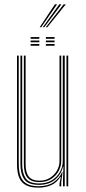

<svg xmlns="http://www.w3.org/2000/svg" viewBox="-20 -855 395 881"><path d="M156.8 6Q133.8 6 117 1.4Q100.2 -3.2 88.9 -12.1Q77.5 -21 70.8 -34.1Q64 -47.2 61 -64.4Q58 -81.5 58 -102.5V-600H66V-102.5Q66 -78 70.4 -59Q74.8 -40 85.1 -27Q95.5 -14 113.2 -7.2Q131 -0.5 157.8 -0.5Q199 -0.5 225.9 -18.9Q252.8 -37.2 265.2 -66.2H267.2L261 -19.5V0H253V-12.8L259 -43.5H257Q240.8 -17 214.8 -5.5Q188.8 6 156.8 6ZM285 0V-600H293V0ZM161.2 -19.5Q140.5 -19.5 126.6 -25.1Q112.8 -30.8 104.6 -41.4Q96.5 -52 93 -67.5Q89.5 -83 89.5 -102.5V-600H97.5V-102.5Q97.5 -78.5 103.2 -61.4Q109 -44.2 122.9 -35.1Q136.8 -26 161.5 -26Q188.8 -26 209.2 -38.9Q229.8 -51.8 241.4 -72.2Q253 -92.8 253 -115.5V-600H261V-115.5Q261 -93 249.4 -70.9Q237.8 -48.8 215.5 -34.1Q193.2 -19.5 161.2 -19.5ZM159.2 -6.8Q109.5 -6.8 91.6 -31.8Q73.8 -56.8 73.8 -102.5V-600H81.8V-102.5Q81.8 -61.8 97.5 -37.5Q113.2 -13.2 160 -13.2Q194.8 -13.2 218.8 -28.4Q242.8 -43.5 255.4 -67Q268 -90.5 268 -115.5V-600H277V0H269V-28.5L271 -89.8H269Q260.2 -53.5 232 -30.1Q203.8 -6.8 159.2 -6.8ZM190.5 -677V-685H230.5V-677ZM120.5 -645V-653H160.5V-645ZM120.5 -661V-669H160.5V-661ZM120.5 -677V-685H160.5V-677ZM190.5 -645V-653H230.5V-645ZM190.5 -661V-669H230.5V-661ZM162.2 -730 231.8 -835H241.8L169.2 -730ZM190.2 -730 271.8 -835H281.8L197.2 -730ZM176.2 -730 251.8 -835H261.8L183.2 -730Z"/></svg>

Font: Big Shoulders Inline Text Thin
Style: Regular
Weight: 100
Designer: Patric King
Foundry: XO Type Co
Version: Version 2.002